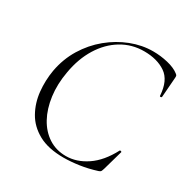

<svg xmlns="http://www.w3.org/2000/svg" viewBox="-150 -766 887 910"><g transform="rotate(30 293.0 -311.5)"><path d="M316 13Q232 13 178.5 -16.5Q125 -46 97.5 -95Q70 -144 64 -202.5Q58 -261 68 -319Q81 -390 116.5 -448Q152 -506 203 -548Q254 -590 313.5 -613Q373 -636 433 -636Q474 -636 514 -626.5Q554 -617 577 -599Q584 -594 585 -590Q586 -586 585 -575L577 -470Q576 -466 571 -466Q566 -466 566 -470Q561 -551 514.5 -583Q468 -615 396 -615Q329 -615 273.5 -581.5Q218 -548 180.5 -487.5Q143 -427 129 -346Q116 -274 124.5 -211Q133 -148 159 -100.5Q185 -53 226.5 -26Q268 1 322 1Q380 1 435 -36Q490 -73 530 -149Q532 -152 537 -150Q542 -148 540 -145L510 -39Q506 -26 503.5 -22Q501 -18 492 -15Q445 0 399.5 6.5Q354 13 316 13Z"/></g></svg>

Font: Cormorant Light
Style: Italic
Weight: 300
Italic angle: -10°
Designer: Christian Thalmann (Catharsis Fonts)
Foundry: Catharsis Fonts
Version: Version 4.000